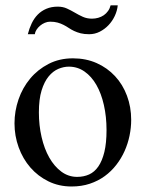

<svg xmlns="http://www.w3.org/2000/svg" viewBox="-20 -676 540 711"><path d="M465.8 -231.9Q465.8 -203.1 459.7 -173.6Q453.6 -144 441.4 -116.7Q429.2 -89.4 410.6 -65.4Q392.1 -41.5 367.7 -23.7Q343.3 -5.9 312.5 4.4Q281.7 14.6 245.1 14.6Q198.2 14.6 159.4 -4.4Q120.6 -23.4 92.5 -55.7Q64.5 -87.9 49.1 -130.4Q33.7 -172.9 33.7 -219.2Q33.7 -264.6 48.6 -307.9Q63.5 -351.1 91.6 -384.8Q119.6 -418.5 159.7 -439.2Q199.7 -460 250 -460Q298.3 -460 337.9 -442.4Q377.4 -424.8 406 -394Q434.6 -363.3 450.2 -321.5Q465.8 -279.8 465.8 -231.9ZM374.5 -194.3Q374.5 -244.1 364.7 -287.1Q355 -330.1 336.9 -361.6Q318.8 -393.1 293 -411.1Q267.1 -429.2 234.9 -429.2Q215.8 -429.2 196 -420.9Q176.3 -412.6 160.2 -393.1Q144 -373.5 134 -341.1Q124 -308.6 124 -259.8Q124 -211.9 134 -168.5Q144 -125 162.6 -92.3Q181.2 -59.6 207.3 -40.3Q233.4 -21 265.6 -21Q290 -21 310.1 -30Q330.1 -39.1 344.2 -59.6Q358.4 -80.1 366.5 -113.3Q374.5 -146.5 374.5 -194.3ZM416 -656.2Q414.1 -636.2 405 -616.9Q396 -597.7 381.8 -582.8Q367.7 -567.9 349.4 -558.6Q331.1 -549.3 310.1 -549.3Q292 -549.3 278.6 -552.7Q265.1 -556.2 254.4 -561.3Q243.7 -566.4 234.6 -572.5Q225.6 -578.6 215.6 -583.7Q205.6 -588.9 193.6 -592.3Q181.6 -595.7 165.5 -595.7Q155.8 -595.7 146 -591.6Q136.2 -587.4 128.4 -580.8Q120.6 -574.2 115.2 -565.9Q109.9 -557.6 108.9 -549.3H83Q88.4 -570.8 97.4 -589.6Q106.4 -608.4 119.9 -622.1Q133.3 -635.7 151.9 -643.6Q170.4 -651.4 193.8 -651.4Q212.9 -651.4 227.8 -644.5Q242.7 -637.7 257.1 -629.2Q271.5 -620.6 286.6 -613.8Q301.8 -606.9 320.8 -606.9Q332.5 -606.9 343.8 -610.1Q355 -613.3 364.3 -619.6Q373.5 -626 380.1 -635.3Q386.7 -644.5 389.6 -656.2Z"/></svg>

Font: Doulos SIL Phon
Style: Regular
Weight: 400
Designer: Walt Agee, Victor Gaultney, Peter Martin, Debbi Hosken, Becca Hirsbrunner
Foundry: SIL International
Version: Version 5.000